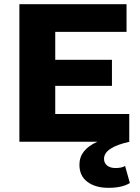

<svg xmlns="http://www.w3.org/2000/svg" viewBox="-20 -680 671 921"><path d="M580 116 603 198Q566 221 500 221Q438 221 399.5 192.5Q361 164 361 110Q361 38 447 0H73V-660H587V-527H245V-393H517V-268H245V-133H600V-1L601 0Q479 27 479 82Q479 102 494 114Q509 126 534 126Q565 126 580 116Z"/></svg>

Font: Elaine Sans
Style: Bold
Weight: 700
Designer: Wei Huang
Foundry: Wei Huang
Version: Version 2.001;December 24, 2019;FontCreator 12.0.0.2547 64-b